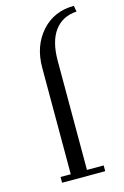

<svg xmlns="http://www.w3.org/2000/svg" viewBox="-114 -781 538 834"><g transform="rotate(-15 155.5 -364.5)"><path d="M58.1 0V-25.9H104V-504.9Q104 -602.5 160.2 -665.8Q216.3 -729 306.2 -729L311 -702.1Q246.6 -698.2 211.7 -650.9Q176.8 -603.5 176.8 -517.1V-25.9H252V0Z"/></g></svg>

Font: Dehuti Alt
Style: Book
Weight: 400
Version: Version 1.2